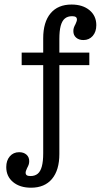

<svg xmlns="http://www.w3.org/2000/svg" viewBox="-20 -651 485 863"><path d="M8.1 100Q8.1 70.2 24.2 51.6Q40.3 33.1 66.1 33.1Q86.3 33.1 98.8 44Q111.3 54.8 111.3 73.4Q111.3 82.3 108.9 89.1Q106.5 96 101.6 104.8Q99.2 110.5 97.2 115.7Q95.2 121 95.2 125Q95.2 133.1 100.4 136.7Q105.6 140.3 116.9 140.3Q137.1 140.3 149.6 129.8Q162.1 119.4 168.1 96.8Q174.2 74.2 174.2 37.9V-479Q174.2 -551.6 207.3 -591.1Q240.3 -630.6 301.6 -630.6Q351.6 -630.6 382.3 -605.2Q412.9 -579.8 412.9 -537.9Q412.9 -508.1 396.8 -489.5Q380.6 -471 354.8 -471Q334.7 -471 322.2 -481.9Q309.7 -492.7 309.7 -511.3Q309.7 -520.2 312.1 -527Q314.5 -533.9 319.4 -542.7Q321.8 -548.4 323.8 -553.6Q325.8 -558.9 325.8 -562.9Q325.8 -571 320.6 -574.6Q315.3 -578.2 304 -578.2Q283.9 -578.2 271.4 -567.7Q258.9 -557.3 252.8 -534.7Q246.8 -512.1 246.8 -475.8V41.1Q246.8 113.7 213.7 153.2Q180.6 192.7 119.4 192.7Q69.4 192.7 38.7 167.3Q8.1 141.9 8.1 100ZM77.4 -414.5H381.5V-358.1H77.4Z"/></svg>

Font: Playfair Micro SmCond SmLight
Style: Regular
Weight: 360
Width: 4
Designer: Claus Eggers Sørensen
Foundry: Claus Eggers Sørensen
Version: Version 2.100;Glyphs 3.2 (3219)